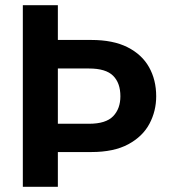

<svg xmlns="http://www.w3.org/2000/svg" viewBox="-20 -720 654 740"><path d="M68 0V-700H203V-566H332Q416 -566 471.5 -538Q527 -510 554.5 -461Q582 -412 582 -349Q582 -292 556 -243Q530 -194 474.5 -164Q419 -134 332 -134H203V0ZM203 -243H323Q388 -243 416 -272Q444 -301 444 -349Q444 -400 416 -428Q388 -456 323 -456H203Z"/></svg>

Font: DM Sans 16pt
Style: Bold
Weight: 700
Version: Version 4.004;gftools[0.9.30]